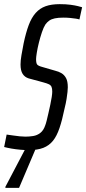

<svg xmlns="http://www.w3.org/2000/svg" viewBox="-39 -716 416 926"><path d="M99 8Q80 8 58 6Q36 4 16 0.5Q-4 -3 -19 -7L-7 -67Q9 -65 25 -62.5Q41 -60 56.5 -58.5Q72 -57 84 -57Q102 -57 121 -60Q140 -63 155.5 -75Q171 -87 179 -111Q182 -118 186 -134Q190 -150 194.5 -170Q199 -190 203.5 -210.5Q208 -231 210.5 -248Q213 -265 213 -274Q213 -289 209.5 -297Q206 -305 197 -309.5Q188 -314 169 -319L99 -338Q80 -344 70 -360Q60 -376 60 -405Q60 -424 64.5 -450Q69 -476 75 -507Q86 -559 99.5 -595Q113 -631 133 -653.5Q153 -676 181 -686Q209 -696 249 -696Q279 -696 301 -693Q323 -690 337 -686.5Q351 -683 357 -681L344 -622Q340 -624 327.5 -626Q315 -628 299 -629.5Q283 -631 266 -631Q242 -631 225.5 -627.5Q209 -624 198.5 -616.5Q188 -609 180 -598Q171 -584 163 -560Q155 -536 148.5 -510Q142 -484 138.5 -462Q135 -440 135 -431Q135 -411 140.5 -404.5Q146 -398 165 -393L227 -375Q244 -371 257.5 -363Q271 -355 279.5 -339.5Q288 -324 288 -295Q288 -286 286.5 -272Q285 -258 282 -238.5Q279 -219 272 -191Q261 -137 248 -98.5Q235 -60 216.5 -37Q198 -14 170 -3Q142 8 99 8ZM-13 190V185L92 -15H138V-10L53 190Z"/></svg>

Font: Saira UltraCondensed Medium
Style: Italic
Weight: 500
Width: 1
Italic angle: -12°
Designer: Hector Gatti with collaboration of the Omnibus-Type team
Foundry: Omnibus-Type
Version: Version 1.101